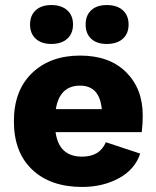

<svg xmlns="http://www.w3.org/2000/svg" viewBox="-20 -730 619 760"><path d="M183 -556Q144 -556 121.5 -576.5Q99 -597 99 -633Q99 -669 121.5 -689.5Q144 -710 183 -710Q223 -710 246 -689.5Q269 -669 269 -633Q269 -597 246 -576.5Q223 -556 183 -556ZM466 -576.5Q443 -556 403 -556Q363 -556 341 -576.5Q319 -597 319 -633Q319 -669 341 -689.5Q363 -710 403 -710Q443 -710 466 -689.5Q489 -669 489 -633Q489 -597 466 -576.5ZM545 -273Q545 -239 541 -207H200Q213 -110 305 -110Q375 -110 399 -167L535 -122Q514 -59 450.5 -24.5Q387 10 305 10Q180 10 107.5 -58.5Q35 -127 35 -250Q35 -372 107 -441Q179 -510 297 -510Q413 -510 479 -444.5Q545 -379 545 -273ZM297 -391Q216 -391 201 -298H383Q374 -391 297 -391Z"/></svg>

Font: Elaine Sans
Style: Bold
Weight: 700
Designer: Wei Huang
Foundry: Wei Huang
Version: Version 2.001;December 24, 2019;FontCreator 12.0.0.2547 64-b